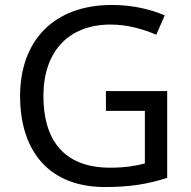

<svg xmlns="http://www.w3.org/2000/svg" viewBox="-20 -744 768 774"><path d="M407 -377V-297H564V-85C528 -76 487 -68 424 -68C232 -68 155 -186 155 -357C155 -535 255 -645 426 -645C494 -645 559 -626 610 -604L644 -682C583 -708 511 -724 431 -724C197 -724 61 -580 61 -357C61 -131 181 10 403 10C503 10 577 -2 654 -27V-377Z"/></svg>

Font: Noto Sans Bhaiksuki
Style: Regular
Weight: 400
Designer: Monotype Design Team
Foundry: Monotype Imaging Inc.
Version: Version 2.002